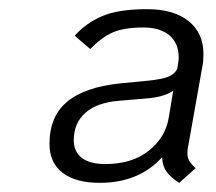

<svg xmlns="http://www.w3.org/2000/svg" viewBox="-20 -724 472 419"><path d="M390 -401Q389 -397 389 -390Q389 -380 393 -373Q397 -366 407 -357L371 -325Q352 -337 343 -350Q334 -363 334 -381Q283 -325 198 -325Q145 -325 116.5 -347Q88 -369 88 -410Q88 -470 126.5 -502Q165 -534 242 -542L304 -548Q333 -551 347 -556.5Q361 -562 367 -574L368 -581Q370 -593 370 -598Q370 -630 349.5 -647Q329 -664 293 -664Q250 -664 225.5 -653Q201 -642 177 -617L143 -646Q168 -674 203.5 -689Q239 -704 301 -704Q359 -704 391.5 -678Q424 -652 424 -606Q424 -590 422 -581ZM348 -466 358 -526Q338 -512 298 -509L239 -504Q191 -500 166 -477.5Q141 -455 141 -418Q141 -393 158.5 -379.5Q176 -366 210 -366Q268 -366 304.5 -395Q341 -424 348 -466Z"/></svg>

Font: KoHo
Style: Italic
Weight: 400
Italic angle: -10°
Designer: Cadson Demak & Katatrad Team
Foundry: Cadson Demak Co.,Ltd.
Version: Version 1.000